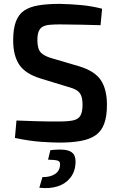

<svg xmlns="http://www.w3.org/2000/svg" viewBox="-20 -723 615 991"><path d="M289 -703Q340 -702 396.5 -697Q453 -692 507 -678L499 -593Q456 -594 399.5 -595.5Q343 -597 291 -597Q259 -597 236.5 -595Q214 -593 200 -585Q186 -577 179.5 -560.5Q173 -544 173 -515Q173 -470 191.5 -451Q210 -432 252 -421L388 -381Q470 -356 501 -308.5Q532 -261 532 -182Q532 -123 518 -85Q504 -47 475 -26Q446 -5 399 4Q352 13 286 13Q252 13 192.5 9Q133 5 57 -11L65 -101Q124 -99 164 -97.5Q204 -96 233 -96Q262 -96 287 -96Q333 -96 359 -102Q385 -108 395.5 -127Q406 -146 406 -182Q406 -213 398.5 -230.5Q391 -248 374 -258Q357 -268 330 -275L189 -318Q111 -342 79.5 -389Q48 -436 48 -515Q48 -574 62 -611.5Q76 -649 105 -668.5Q134 -688 179.5 -695.5Q225 -703 289 -703ZM240 52Q286 47 314.5 50.5Q343 54 357 69Q371 84 370 117Q368 163 343 194.5Q318 226 277 239Q236 252 183 246L199 191Q238 192 263.5 175.5Q289 159 290 127Q291 111 279 106.5Q267 102 228 101Z"/></svg>

Font: Exo 2 SemiBold
Style: Regular
Weight: 600
Designer: Natanael Gama
Foundry: Natanael Gama
Version: Version 2.010